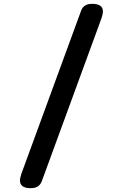

<svg xmlns="http://www.w3.org/2000/svg" viewBox="-20 -850 640 1000"><path d="M91 56 402 -793Q408 -811 422 -820.5Q436 -830 461 -830Q487 -830 501.5 -820.5Q516 -811 516 -790Q516 -783 514 -774.5Q512 -766 509 -756L198 93Q191 112 177 121Q163 130 139 130Q112 130 98 120Q84 110 84 90Q84 83 86 74.5Q88 66 91 56Z"/></svg>

Font: Maple Mono SemiBold
Style: Regular
Weight: 600
Monospace: yes
Designer: subframe7536
Version: Version 7.000